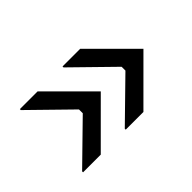

<svg xmlns="http://www.w3.org/2000/svg" viewBox="-58 -617 716 716"><g transform="rotate(-45 300.0 -258.5)"><path d="M158.3 -91.7H65V-96.7L220 -248.3V-268.3L65 -420V-425H158.3L325 -258.3ZM383.3 -91.7H290V-96.7L445 -248.3V-268.3L290 -420V-425H383.3L550 -258.3Z"/></g></svg>

Font: Familjen Grotesk Variable
Style: Regular
Weight: 400
Designer: Anders Wikstroem, Jonas Baeckman, Matilda Gysing, Kristian Moeller
Foundry: Familjen STHLM AB
Version: Version 2.000